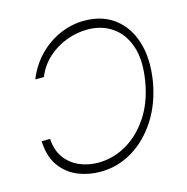

<svg xmlns="http://www.w3.org/2000/svg" viewBox="-109 -841 929 955"><g transform="rotate(-15 355.5 -363.5)"><path d="M292.3 9.9Q231.5 9.9 177 -12.6Q122.5 -35.2 87.2 -84.3Q51.8 -133.5 48.7 -213.1H92.3Q95.5 -154.8 123.9 -115.4Q152.3 -76 197.3 -56.3Q242.2 -36.6 294 -36.6Q369 -36.6 437.5 -75.1Q506 -113.6 555.9 -187.7Q605.8 -261.7 623.6 -368.3Q641 -474.1 616.5 -545.8Q592 -617.5 537.8 -654.1Q483.7 -690.7 411.6 -690.7Q358.3 -690.7 305 -671.3Q251.8 -652 208.6 -613.6Q165.5 -575.3 142 -518.1H97.7Q125.4 -586.6 173.5 -635.7Q221.6 -684.7 282.3 -710.9Q343 -737.2 407.3 -737.2Q499.6 -737.2 562.5 -689.8Q625.4 -642.4 651.8 -557.4Q678.3 -472.3 660.5 -359Q641.7 -247.5 588.2 -164.6Q534.8 -81.7 458.1 -35.9Q381.4 9.9 292.3 9.9Z"/></g></svg>

Font: Inter UI Extra Light
Style: Italic
Weight: 200
Italic angle: -9.39999°
Designer: Rasmus Andersson
Foundry: rsms
Version: 3.2;8d6f07862